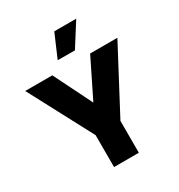

<svg xmlns="http://www.w3.org/2000/svg" viewBox="-224 -1139 1202 1288"><g transform="rotate(-30 377.0 -494.5)"><path d="M389 -989H559L445 -809L312 -810ZM377 -444 523 -740H734L473 -247V0H281V-247L20 -740H230Z"/></g></svg>

Font: Be Vietnam Black
Style: Regular
Weight: 900
Designer: Lam Bao; Tony Le; Vietanh Nguyen
Foundry: Yellow Type Foundry
Version: Version 5.000